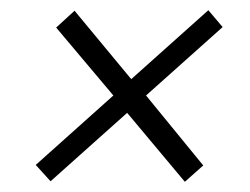

<svg xmlns="http://www.w3.org/2000/svg" viewBox="-20 -456 490 376"><path d="M79 -101 50 -133 202 -269 90 -402 126 -435 237 -301 388 -436 416 -403 266 -269 378 -132 342 -100 229 -235Z"/></svg>

Font: Unna Medium
Style: Italic
Weight: 500
Italic angle: -8.05°
Designer: Jorge de Buen Unna
Foundry: Omnibus-Type
Version: Version 2.008